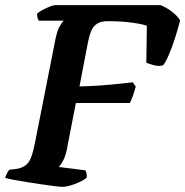

<svg xmlns="http://www.w3.org/2000/svg" viewBox="-31 -724 718 744"><path d="M211 0Q204 0 182 -2.5Q160 -5 131 -9.5Q102 -14 72.5 -18.5Q43 -23 20 -27.5Q-3 -32 -11 -35Q-8 -44 -3.5 -53Q1 -62 5 -66L36 -70Q56 -74 69 -84Q82 -94 90 -115.5Q98 -137 105 -173L182 -563Q190 -606 201 -623.5Q212 -641 216 -644H119Q117 -648 114.5 -655Q112 -662 113 -671Q120 -678 134 -685.5Q148 -693 162 -698.5Q176 -704 182 -704H591Q614 -695 635 -679Q656 -663 667 -645Q658 -610 646.5 -574.5Q635 -539 623 -511Q611 -483 601 -471Q584 -466 564.5 -471.5Q545 -477 536 -481L538 -624Q524 -630 482.5 -636Q441 -642 386 -642Q360 -642 345 -632Q330 -622 322.5 -604Q315 -586 310 -561L277 -389Q317 -390 353 -392.5Q389 -395 422 -398.5Q455 -402 484 -405L495 -388Q488 -363 482 -347.5Q476 -332 472 -325H263L228 -145Q223 -119 213.5 -101.5Q204 -84 197 -77L300 -64Q302 -60 304 -53Q306 -46 305 -35Q288 -22 259 -11Q230 0 211 0Z"/></svg>

Font: Texturina 12pt
Style: Bold Italic
Weight: 700
Italic angle: -11°
Designer: Guillermo Torres Carreño
Foundry: Omnibus-Type
Version: Version 1.002